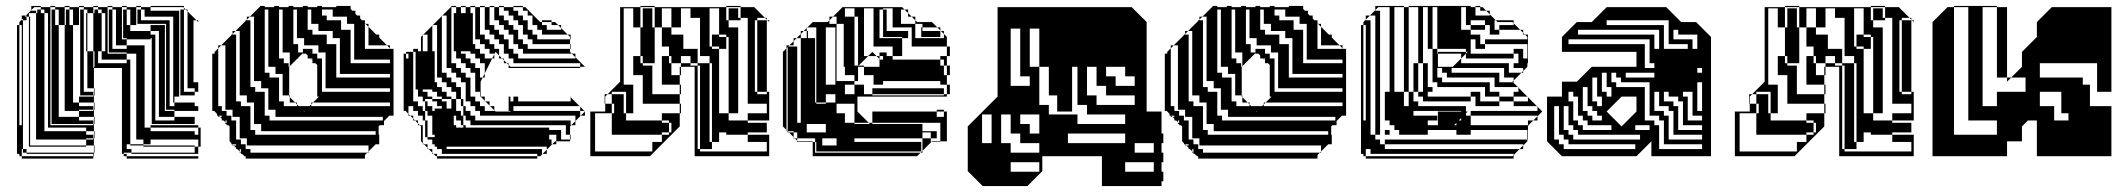

<svg xmlns="http://www.w3.org/2000/svg" viewBox="-20 -524 7120 644"><path d="M141 -416V-480H129V-492H117V-500H95L85 -490V-488H101V-480H105V-488H117V-480H129V-416ZM357 -488H345V-492H357ZM165 -488H153V-492H165ZM309 -488H297V-492H309ZM597 -488H585V-492H597ZM213 -488H201V-492H213ZM405 -488H393V-492H405ZM453 -488H441V-492H453ZM117 -488H105V-492H117ZM261 -488H249V-492H261ZM273 -468H269V-480H273ZM213 -440H201V-456H213V-444H225V-468H213V-456H201V-472H213V-468H225V-492H213V-500H197V-504H213V-500H245V-440H225V-444H213ZM333 -352V-416H321V-352ZM141 -352V-416H129V-352ZM261 -376V-392H249V-376ZM321 -348V-352H309V-348ZM141 -288V-352H129V-288ZM501 -328V-344H489V-328ZM141 -224V-288H129V-224ZM141 -160V-224H129V-160ZM141 -160H129V-96H141ZM293 -152V-156H245V-152ZM437 -200H465V-120H437ZM53 -88H45V-104H53ZM485 -40H461V-56H437V-120H465V-96H485V-84H633V-72H645V-96H485V-104H645V-96H653V-32H645V-56H485ZM293 -56V-60H269V-56ZM53 -40H45V-56H53ZM417 -36V-40H405V-36ZM633 -12V-32H461V-36H405V-24H421V-12ZM269 -32H77V-36H269ZM261 -472H249V-488H261ZM165 -472H153V-488H165ZM597 -472H585V-488H597ZM453 -472H441V-488H453ZM405 -472H393V-488H405ZM213 -472H201V-488H213ZM357 -472H345V-488H357ZM273 -444H269V-468H261V-456H249V-472H261V-468H273ZM273 -420H269V-444H261V-440H249V-456H261V-444H273ZM81 -420V-444H77V-420ZM549 -424V-440H537V-424ZM357 -424V-440H345V-424ZM597 -424V-440H585V-424ZM53 -408V-424H45V-408ZM53 -392V-408H45V-392ZM81 -372V-396H77V-372ZM501 -376V-392H489V-376ZM597 -376V-392H585V-376ZM357 -376V-392H345V-376ZM53 -376V-392H45V-376ZM549 -376V-392H537V-376ZM53 -360V-376H45V-360ZM53 -344V-360H45V-344ZM177 -444V-468H165V-456H153V-472H165V-468H177V-492H165V-500H149V-504H165V-500H197V-440H225V-360H197V-440H177V-444H165V-440H153V-456H165V-444ZM81 -324V-348H77V-324ZM261 -328V-344H249V-328ZM53 -328V-344H45V-328ZM597 -328V-344H585V-328ZM309 -328V-344H297V-328ZM549 -328V-344H537V-328ZM53 -312V-328H45V-312ZM81 -300H77V-324H81ZM273 -300V-324H261V-300ZM53 -296V-312H45V-296ZM53 -280V-296H45V-280ZM513 -300V-324H501V-300ZM597 -280V-296H585V-280ZM549 -280V-296H537V-280ZM357 -376V-372H369V-396H357V-392H345V-408H357V-396H369V-420H357V-408H345V-424H357V-420H369V-444H357V-440H345V-456H357V-444H369V-468H357V-456H345V-472H357V-468H369V-492H357V-500H341V-504H357V-500H389V-392H405V-372H465V-280H437V-344H405V-348H345V-360H405V-372H357V-360H345V-376ZM53 -264V-280H45V-264ZM197 -360H225V-280H197ZM53 -248V-264H45V-248ZM81 -252V-276H77V-252ZM513 -252V-276H501V-252ZM273 -252V-276H261V-252ZM53 -232V-248H45V-232ZM81 -228H77V-252H81ZM549 -232V-248H537V-232ZM597 -232V-248H585V-232ZM53 -216V-232H45V-216ZM513 -228V-252H501V-228ZM597 -232V-228H609V-252H597V-248H585V-264H597V-252H609V-276H597V-264H585V-280H597V-276H609V-300H597V-296H585V-312H597V-300H609V-324H597V-312H585V-328H597V-324H609V-348H597V-344H585V-360H597V-348H609V-372H597V-360H585V-376H597V-372H609V-396H597V-392H585V-408H597V-396H609V-420H597V-408H585V-424H597V-420H609V-444H597V-440H585V-456H597V-444H609V-468H597V-456H585V-472H597V-468H609V-486L603 -492H597V-498L595 -500H485V-504H597V-498L603 -492H609V-486L639 -456H645V-450L639 -456H629V-248H645V-216H633V-228H597V-216H585V-232ZM273 -252H261V-228H273ZM53 -200V-216H45V-200ZM513 -204V-228H501V-204ZM633 -204H585V-216H633ZM81 -180V-204H77V-180ZM53 -184V-200H45V-184ZM549 -184V-200H537V-184ZM53 -168V-184H45V-168ZM501 -184V-200H489V-184ZM437 -280H465V-200H437ZM245 -200H197V-280H225V-200H293V-204H249V-280H261V-276H273V-300H261V-280H249V-328H261V-324H273V-348H261V-344H249V-360H261V-348H273V-352H269V-372H261V-360H249V-376H261V-372H273V-352H293V-296H295V-228H297V-204H295V-228H261V-216H293V-204H295V-180H297V-156H295V-180H245ZM53 -152V-168H45V-152ZM513 -156V-180H501V-156ZM549 -184V-180H561V-204H549V-200H537V-216H549V-204H561V-228H549V-216H537V-232H549V-228H561V-252H549V-248H537V-264H549V-252H561V-276H549V-264H537V-280H549V-276H561V-300H549V-296H537V-312H549V-300H561V-324H549V-312H537V-328H549V-324H561V-348H549V-344H537V-360H549V-348H561V-372H549V-360H537V-376H549V-372H561V-396H549V-392H537V-408H549V-396H561V-420H549V-408H537V-424H549V-420H561V-444H549V-440H537V-444H441V-456H549V-444H561V-468H453V-456H441V-472H453V-468H465V-492H453V-500H437V-504H453V-500H485V-488H581V-200H565V-180H633V-168H645V-152H565V-156H537V-168H565V-180H549V-168H537V-184ZM53 -136V-152H45V-136ZM81 -132V-156H77V-132ZM53 -120V-136H45V-120ZM297 -108H295V-132H245V-152H197V-200H225V-180H245V-168H293V-156H295V-132H297ZM513 -156H501V-132H513ZM81 -108H77V-132H81ZM53 -104V-120H45V-104ZM501 -184V-180H513V-204H501V-200H489V-280H501V-276H513V-300H501V-280H489V-328H501V-324H513V-348H501V-344H489V-360H501V-348H513V-372H501V-360H489V-376H501V-372H513V-396H501V-392H489V-396H485V-392H405V-396H393V-440H417V-420H485V-408H501V-396H513V-420H485V-440H417V-444H405V-440H393V-456H405V-444H417V-468H405V-456H393V-472H405V-468H417V-492H405V-500H389V-504H405V-500H437V-440H533V-152H565V-132H633V-108H489V-120H565V-132H501V-120H489V-184ZM53 -72H45V-88H53ZM53 -56H45V-72H53ZM81 -60H77V-84H81ZM81 -60V-36H77V-60ZM309 -328V-324H321V-348H309V-344H297V-352H293V-416H273V-396H269V-420H261V-396H273V-372H269V-396H261V-392H249V-440H261V-420H273V-416H293V-480H273V-492H261V-500H245V-504H261V-500H293V-480H297V-488H309V-480H321V-416H333V-480H321V-492H309V-500H293V-504H309V-500H341V-344H405V-324H417V-40H461V-36H633V-32H645V-8H421V-12H395V-8H405V0H645V8H405V0H395V-8H389V-296H295V-300H297V-312H405V-324H309V-312H297V-328ZM53 -40V-24H45V-40ZM81 -84H77V-108H81V-96H101V-160H81V-156H77V-180H81V-160H101V-224H81V-204H77V-228H81V-224H101V-288H81V-276H77V-300H81V-288H101V-352H81V-348H77V-372H81V-352H101V-416H81V-396H77V-420H81V-416H101V-480H77V-468H81V-444H77V-468H69V-472H67L85 -490V-504H117V-500H149V-104H293V-108H153V-440H177V-132H245V-120H293V-108H295V-84H297V-60H295V-84H269V-96H129V-84H269V-72H293V-60H295V-36H297V-12H295V-36H269V-56H101V-96H81ZM293 8H53V0H45V-8H37V-440H45V-424H53V-440H45V-450L53 -458V-472H67L63 -468H69V-456H57V-462L53 -458V-456H57V-24H69V-12H295V0H293V-8H69V-12H57V-24H53V-8H45V-24H53V0H293Z M1144 -468H1076V-456H1124V-444H1144ZM1168 -396V-420H1156V-396ZM1096 -420H1028V-408H1076V-396H1096ZM1120 -348V-372H1108V-348ZM1072 -324V-348H1028V-344H1044V-328H1060V-324ZM1072 -300V-324H1060V-300ZM1072 -276V-300H1060V-276ZM1072 -252V-276H1060V-252ZM928 -252V-276H884V-264H916V-252ZM1072 -252H1060V-228H1072ZM880 -204V-228H836V-216H868V-204ZM1288 -228H1060V-216H1288ZM952 -300H950L952 -302V-324H932V-312H948V-300H950V-204H952V-198L970 -180H976V-174L982 -168H1018L1024 -174V-180H1030L1024 -174V-168H1288V-180H1030L1050 -200H1044V-306L1038 -312H1028V-322L1026 -324H1024V-326L1022 -328H1012V-338L1006 -344H996V-360H1028V-348H1048V-372H980V-348H996V-346L980 -330V-328H978L952 -302ZM932 -168H976V-174L970 -180H932ZM832 -156V-180H788V-168H820V-156ZM724 -152H740V-136H756V-132H760V-156H724ZM1000 -150 1002 -152H998ZM724 -136H714L718 -132H724ZM1264 -132H884V-120H1264ZM784 -108V-132H756V-120H772V-108ZM1240 -84H836V-72H1240ZM772 -40H760L764 -36H772ZM1096 -492H1060V-472H1076V-468H1096ZM1024 -468V-492H1012V-468ZM976 -468V-492H964V-468ZM928 -468V-492H916V-468ZM880 -468V-492H868V-468ZM1024 -468H1012V-444H1024ZM976 -444V-468H964V-444ZM928 -444V-468H916V-444ZM880 -444V-468H868V-444ZM1216 -420V-434L1206 -444H1204V-420ZM1168 -420V-444H1124V-424H1156V-420ZM1048 -444H1012V-424H1028V-420H1048ZM976 -420V-444H964V-420ZM928 -420V-444H916V-420ZM880 -420V-444H868V-420ZM832 -420V-444H820V-420ZM1216 -396V-420H1204V-396ZM976 -420H964V-396H976ZM928 -396V-420H916V-396ZM880 -396V-420H868V-396ZM832 -396V-420H820V-396ZM1216 -396H1204V-372H1216ZM1168 -372V-396H1156V-372ZM1120 -372V-396H1076V-376H1108V-372ZM1000 -396H964V-376H980V-372H1000ZM928 -372V-396H916V-372ZM880 -372V-396H868V-372ZM832 -372V-396H820V-372ZM784 -372V-396H772V-372ZM1204 -360H1288V-362L1278 -372H1204ZM1168 -348V-372H1156V-348ZM928 -372H916V-348H928ZM880 -348V-372H868V-348ZM832 -348V-372H820V-348ZM784 -348V-372H772V-348ZM1168 -348H1156V-324H1168ZM1120 -324V-348H1108V-324ZM952 -324V-348H916V-328H932V-324ZM880 -324V-348H868V-324ZM832 -324V-348H820V-324ZM784 -324V-348H772V-324ZM1028 -328H1024V-326L1026 -324H1028ZM1156 -312H1288V-324H1156ZM1120 -300V-324H1108V-300ZM880 -324H868V-300H880ZM832 -300V-324H820V-300ZM784 -300V-324H772V-300ZM1120 -300H1108V-276H1120ZM904 -300H868V-280H884V-276H904ZM832 -276V-300H820V-276ZM784 -276V-300H772V-276ZM1108 -264H1288V-276H1108ZM832 -276H820V-252H832ZM784 -252V-276H772V-252ZM928 -228V-252H916V-228ZM856 -252H820V-232H836V-228H856ZM784 -228V-252H772V-228ZM928 -228H916V-204H928ZM784 -228H772V-204H784ZM950 -200V-204H916V-184H932V-180H952V-198ZM880 -180V-204H868V-180ZM808 -204H772V-184H788V-180H808ZM880 -180H868V-156H880ZM904 -156H868V-136H884V-132H904ZM832 -132V-156H820V-132ZM832 -132H820V-108H832ZM740 -120H736V-114L740 -110ZM856 -108H820V-88H836V-84H856ZM784 -84V-108H772V-84ZM784 -84H772V-60H784ZM808 -36V-60H772V-56H788V-40H804V-36ZM784 -396V-420H770L804 -454V-456H806L808 -458V-468H818L808 -458V-456H820V-444H832V-468H818L850 -500H852V-504H868V-500H900V-504H916V-500H948V-504H964V-500H996V-504H1012V-500H1044V-504H1060V-500H1108V-504H1156V-494L1162 -488H1172V-478L1178 -472H1188V-462L1194 -456H1204V-446L1206 -444H1216V-434L1242 -408H1252V-398L1278 -372H1288V-362L1290 -360H1300V-136H1286L1268 -118V-104H1254L1250 -100V-72H1252V-40H1240L1216 -16V-12H1212L1216 -16V-36H804V-24H820V-12H1212L1204 -4V8H804V0H800L792 -8H788V-12H784V-16L776 -24H772V-28L764 -36H760V-40H756V-44L750 -50V-100L746 -104H740V-108H736V-114L730 -120H724V-126L718 -132H712V-136H708V-142L700 -150V-152H692V-344H700V-350L712 -362V-372H722L712 -362V-168H724V-156H736V-372H722L756 -406V-408H758L760 -410V-420H770L760 -410V-408H772V-396ZM788 -24H784V-16L788 -12Z M1574 -456V-472H1566V-456ZM1574 -440V-456H1566V-440ZM1574 -424V-440H1566V-424ZM1574 -408V-424H1566V-408ZM1574 -408H1566V-392H1574ZM1862 -424V-430L1852 -440H1830V-450H1798V-456H1830V-450H1842L1852 -440H1862V-430L1884 -408H1894V-392H1892V-400L1884 -408H1798V-424H1782V-440H1766V-472H1750V-488H1734V-500H1702V-504H1734V-500H1742L1792 -450H1798V-440H1814V-424ZM1894 -360H1892V-376H1766V-392H1750V-408H1734V-440H1718V-456H1702V-472H1686V-488H1670V-500H1654V-504H1670V-500H1702V-488H1718V-472H1734V-456H1750V-424H1766V-408H1782V-392H1892V-376H1894ZM1446 -328V-344H1438V-328ZM1350 -312H1342V-328H1350ZM1446 -312V-328H1438V-312ZM1350 -296H1342V-312H1350ZM1446 -296V-312H1438V-296ZM1910 -328V-332L1898 -344H1734V-360H1718V-376H1702V-408H1686V-424H1670V-440H1654V-456H1638V-500H1622V-504H1638V-500H1654V-472H1670V-456H1686V-440H1702V-424H1718V-392H1734V-376H1750V-360H1892V-350L1898 -344H1910V-332L1942 -300H1926V-312H1702V-328H1686V-344H1670V-376H1654V-392H1638V-408H1622V-424H1606V-500H1590V-504H1606V-500H1622V-440H1638V-424H1654V-408H1670V-392H1686V-360H1702V-344H1718V-328ZM1446 -280V-296H1438V-280ZM1350 -264H1342V-280H1350ZM1446 -280H1438V-264H1446ZM1350 -248H1342V-264H1350ZM1350 -232H1342V-248H1350ZM1350 -216H1342V-232H1350ZM1350 -184H1342V-200H1350ZM1350 -184V-168H1342V-184ZM1702 -168V-152H1926V-166L1924 -168H1702V-152H1692V-168ZM1414 -72V-64H1438V-72H1430V-136H1414V-152H1406V-168H1430V-152H1438V-160H1462V-168H1446V-184H1430V-192H1406V-184H1414V-168H1406V-184H1398V-200H1382V-224H1374V-350H1366V-184H1382V-168H1398V-152H1406V-120H1414V-104H1406V-120H1398V-136H1382V-152H1366V-168H1350V-152H1342V-168H1350V-142L1356 -136H1366V-126L1372 -120H1382V-110L1388 -104H1398V-44L1402 -40H1414V-28L1418 -24H1430V-12L1434 -8H1446V0H1782V8H1446V0H1442L1434 -8H1430V-12L1418 -24H1414V-28L1402 -40H1398V-44L1392 -50V-100L1388 -104H1382V-110L1372 -120H1366V-126L1356 -136H1350V-142L1342 -150V-152H1334V-344H1342V-328H1350V-344H1342V-350H1366V-360H1382V-352H1392V-400L1398 -406V-408H1400L1398 -406V-352H1414V-408H1400L1430 -438V-440H1432L1430 -438V-352H1438V-344H1446V-440H1432L1462 -470V-472H1464L1462 -470V-280H1478V-264H1494V-248H1510V-232H1526V-192H1534V-184H1542V-248H1526V-264H1510V-280H1494V-296H1478V-472H1464L1492 -500H1494V-312H1510V-296H1526V-280H1542V-264H1558V-200H1574V-184H1590V-168H1606V-152H1638V-154L1624 -168H1622V-170L1608 -184H1606V-186L1592 -200H1590V-216H1574V-280H1558V-296H1542V-312H1526V-328H1510V-352H1502V-480H1510V-500H1494V-504H1510V-500H1526V-480H1542V-500H1526V-504H1542V-500H1558V-480H1566V-472H1574V-500H1558V-504H1574V-500H1590V-408H1606V-392H1622V-376H1638V-360H1654V-338L1664 -328H1670V-322L1680 -312H1686V-306L1692 -300H1926V-296H1686V-306L1680 -312H1670V-322L1664 -328H1654V-338L1642 -350L1638 -342V-328H1631L1638 -342V-344H1622V-360H1606V-376H1590V-392H1566V-376H1574V-360H1590V-344H1606V-328H1631L1606 -278V-264H1599L1606 -278V-312H1590V-328H1574V-344H1558V-352H1526V-344H1542V-328H1558V-312H1574V-296H1590V-264H1599L1592 -250V-200H1606V-186L1608 -184H1622V-170L1624 -168H1638V-154L1642 -150H1692V-152H1686V-200H1692V-184H1702V-200H1718V-184H1894V-198L1892 -200H1894V-198L1924 -168H1926V-166L1940 -152H1942V-136H1928L1942 -150L1940 -152H1926V-136H1928L1910 -118V-104H1896L1910 -118V-136H1590V-152H1574V-168H1558V-184H1534V-168H1542V-152H1558V-136H1574V-120H1894V-104H1896L1892 -100V-72H1894V-56H1892V-72H1878V-104H1558V-120H1534V-104H1542V-96H1822V-88H1862V-56H1892V-50H1846V-40H1832L1842 -50H1846V-72H1822V-56H1830V-40H1832L1814 -22V-8H1800L1814 -22V-32H1478V-24H1798V-8H1800L1792 0H1782V-8H1462V-24H1446V-32H1438V-40H1430V-56H1414V-64H1406V-72ZM1350 -280H1342V-296H1350ZM1350 -200H1342V-216H1350ZM1702 -184V-168H1692V-184ZM1494 -200V-192H1510V-152H1526V-136H1534V-120H1542V-136H1534V-168H1526V-192H1510V-216H1494V-232H1478V-248H1462V-264H1438V-248H1446V-232H1462V-216H1478V-200ZM1462 -184H1478V-160H1494V-192H1462V-200H1446V-216H1430V-224H1398V-216H1414V-200H1430V-192H1462ZM1510 -104V-96H1534V-104H1526V-120H1510V-136H1502V-104ZM1414 -88H1406V-104H1414ZM1414 -72H1406V-88H1414Z M2232 -432V-496H2200V-432ZM2464 -456H2424V-496H2456V-464H2464ZM2368 -408H2392V-400H2368ZM2264 -272H2260V-300H2264ZM2264 -208H2260V-240H2200V-336H2224V-312H2232V-272H2260V-240H2264ZM2264 -144H2260V-176H2136V-272H2104V-336H2128V-312H2136V-304H2168V-208H2260V-176H2264ZM2424 -144V-120H2488V-112H2552V-80H2488V-72H2560V0H2310V-300H2264V-312H2232V-336H2224V-368H2200V-432H2176V-456H2136V-496H2168V-456H2176V-500H2128V-504H2176V-500H2416V-456H2424V-432H2456V-144H2552V-176H2488V-464H2464V-500H2416V-504H2464V-500H2510L2546 -464H2552V-458L2554 -456H2560V-450L2554 -456H2552V-458L2546 -464H2520V-456H2552V-408H2520V-456H2512V-216H2520V-208H2552V-216H2520V-264H2552V-216H2560V-120H2488V-144H2424V-368H2416V-360H2392V-368H2368V-400H2416V-368H2424V-400H2416V-408H2392V-496H2360V-368H2368V-360H2392V-144ZM2224 -72V-80H2200V-72ZM2368 -24H2328V-72H2360V-48H2368ZM2168 -432V-456H2136V-432ZM2552 -360H2520V-408H2552ZM2552 -312H2520V-360H2552ZM2552 -264H2520V-312H2552ZM2080 -168V-216H2032V-208H2072V-168ZM2080 -168H2040V-176H2032V-208H2018L2060 -250V-500H2128V-432H2176V-312H2136V-336H2128V-432H2104V-496H2072V-240H2104V-144H2080ZM2072 -144V-168H2040V-144ZM2232 -80V-112H2224V-120H2200V-144H2260V-100L2160 0H1960V-150H2010V-176H2008V-208H2018L2010 -200V-176H2032V-144H2080V-120H2200V-112H2224V-80ZM2168 -16V-48H2200V-72H2032V-144H1976V-16ZM2368 -72V-120H2328V-168H2360V-120H2368V-168H2328V-216H2360V-168H2368V-216H2328V-264H2360V-216H2368V-264H2328V-304H2320V-312H2360V-264H2368V-312H2360V-336H2320V-312H2296V-360H2320V-336H2328V-464H2296V-496H2264V-432H2232V-408H2272V-360H2296V-336H2264V-312H2296V-304H2320V-24H2328V-16H2552V-48H2488V-72H2416V-80H2392V-48H2368V-72H2328V-120H2360V-72Z M2642 -396H2652L2642 -386V-372H2628L2642 -386ZM2858 -396V-468H2846V-496H2814V-468H2846V-396ZM3002 -492V-444H3050V-456L3038 -468H3026V-480L3014 -492ZM3070 -432H3074V-420H3070ZM2750 -240H2782V-432H2750ZM3134 -400H3070V-420H3134ZM2718 -336V-368H2714V-336ZM2718 -272V-304H2714V-272ZM2878 -272V-300H2858V-272ZM2718 -208V-240H2714V-208ZM2846 -176H2786V-144H2814V-112H2846V-108H2898L2894 -112H2846ZM2714 -180H2666V-252H2714V-240H2718V-272H2714V-252H2666V-324H2714V-304H2718V-336H2714V-324H2666V-396H2652L2666 -410V-420H2676L2666 -410V-396H2714V-368H2718V-400H2690V-396H2686V-420H2676L2686 -430V-432H2688L2686 -430V-420H2690V-400H2718V-432H2688L2706 -450H2756L2762 -456V-468H2774L2762 -456V-444H2786V-252H2846V-240H2878V-208H2906V-204H3146V-208H2906V-228H3146V-208H3156V-200H2856V-150L2894 -112H2906V-108H3074V-84H3122V-80H3134V-112H2906V-150H3122V-132H3146V-150H3122V-156H3146V-150H3156V-50H3134V-48H3104L3106 -50H3134V-80H3122V-60H3102V-80H3074V-60H3102V-48H3104L3074 -18V-12H3068L3074 -18V-60H2846V-48H3070V-16H2718V-36H2786V-60H2738V-36H2718V-48H2714V-60H2654V-80H2642V-84H2622V-366L2618 -362V-88L2626 -80H2642V-64L2646 -60H2654V-52L2656 -50H2706V-48H2714V-12H3068L3056 0H2706V-48H2654V-52L2646 -60H2642V-64L2626 -80H2622V-84H2618V-88L2606 -100V-350L2618 -362V-372H2628L2624 -368H2654V-112H2666V-180H2718V-176H2750V-180H2718V-208H2714ZM3146 -396V-410L3136 -420H3134V-422L3124 -432H3074V-444H3050V-396ZM2858 -324V-396H2846V-324ZM3166 -272H3156V-304H3146V-324H3134V-336H3156V-304H3166ZM2974 -336V-368H2910V-496H2878V-336H2892L2860 -304H2878V-300H2930V-326L2920 -336H2892L2906 -350L2920 -336H2930V-326L2932 -324H2942V-336H2930V-348H2954V-336ZM2858 -324H2846V-304H2858V-302L2860 -304H2858ZM2846 -208V-240H2814V-208ZM2858 -252H2846V-272H2814V-300H2810V-444H2786V-468H2774L2806 -500H3006L3014 -492H3026V-480L3038 -468H3050V-456L3056 -450H3106L3124 -432H3134V-422L3136 -420H3146V-410L3156 -400V-368H3166V-336H3156V-368H3038V-400H3026V-396H3006V-400H2942V-420H3026V-400H3038V-432H2954V-420H2942V-444H2954V-432H2974V-464H2954V-444H2942V-468H2954V-464H2974V-496H2942V-492H2954V-468H2942V-492H2930V-396H3006V-336H2974V-324H3134V-304H3146V-272H3156V-240H3166V-208H3156V-240H3134V-252H2942V-240H2910V-272H2858ZM2750 -208V-180H2782V-208ZM2750 -80V-108H2686V-80Z M3276 100 3226 50V-100L3326 -200V-500H3776L3816 -460H3818V-458L3826 -450V-150H3876V-76H3882V-44H3876V-12H3882V20H3876V52H3882V84H3876V100H3676V0H3476V50L3426 100ZM3690 -300V-268H3722V-236H3786V-268H3754V-300ZM3576 -150H3526V-204H3498V-300H3466V-172H3498V-140H3594V-108H3754V-140H3626V-172H3594V-300H3576ZM3786 -44V-12H3850V-44ZM3434 -300V-332H3402V-300ZM3434 -332H3402V-428H3370V-236H3434V-268H3402V-300H3466V-428H3434ZM3658 -300H3626V-204H3658V-172H3786V-204H3690V-236H3658ZM3402 -140V-108H3434V-76H3466V-140ZM3338 -140V-44H3306V-140H3274V-44H3370V-12H3466V-44H3402V-76H3370V-140ZM3562 -76V-44H3754V-76ZM3850 52V20H3754V52ZM3466 20H3370V52H3466Z M4339 -468H4271V-456H4319V-444H4339ZM4363 -396V-420H4351V-396ZM4291 -420H4223V-408H4271V-396H4291ZM4315 -348V-372H4303V-348ZM4267 -324V-348H4223V-344H4239V-328H4255V-324ZM4267 -300V-324H4255V-300ZM4267 -276V-300H4255V-276ZM4267 -252V-276H4255V-252ZM4123 -252V-276H4079V-264H4111V-252ZM4267 -252H4255V-228H4267ZM4075 -204V-228H4031V-216H4063V-204ZM4483 -228H4255V-216H4483ZM4147 -300H4145L4147 -302V-324H4127V-312H4143V-300H4145V-204H4147V-198L4165 -180H4171V-174L4177 -168H4213L4219 -174V-180H4225L4219 -174V-168H4483V-180H4225L4245 -200H4239V-306L4233 -312H4223V-322L4221 -324H4219V-326L4217 -328H4207V-338L4201 -344H4191V-360H4223V-348H4243V-372H4175V-348H4191V-346L4175 -330V-328H4173L4147 -302ZM4127 -168H4171V-174L4165 -180H4127ZM4027 -156V-180H3983V-168H4015V-156ZM3919 -152H3935V-136H3951V-132H3955V-156H3919ZM4195 -150 4197 -152H4193ZM3919 -136H3909L3913 -132H3919ZM4459 -132H4079V-120H4459ZM3979 -108V-132H3951V-120H3967V-108ZM4435 -84H4031V-72H4435ZM3967 -40H3955L3959 -36H3967ZM4291 -492H4255V-472H4271V-468H4291ZM4219 -468V-492H4207V-468ZM4171 -468V-492H4159V-468ZM4123 -468V-492H4111V-468ZM4075 -468V-492H4063V-468ZM4219 -468H4207V-444H4219ZM4171 -444V-468H4159V-444ZM4123 -444V-468H4111V-444ZM4075 -444V-468H4063V-444ZM4411 -420V-434L4401 -444H4399V-420ZM4363 -420V-444H4319V-424H4351V-420ZM4243 -444H4207V-424H4223V-420H4243ZM4171 -420V-444H4159V-420ZM4123 -420V-444H4111V-420ZM4075 -420V-444H4063V-420ZM4027 -420V-444H4015V-420ZM4411 -396V-420H4399V-396ZM4171 -420H4159V-396H4171ZM4123 -396V-420H4111V-396ZM4075 -396V-420H4063V-396ZM4027 -396V-420H4015V-396ZM4411 -396H4399V-372H4411ZM4363 -372V-396H4351V-372ZM4315 -372V-396H4271V-376H4303V-372ZM4195 -396H4159V-376H4175V-372H4195ZM4123 -372V-396H4111V-372ZM4075 -372V-396H4063V-372ZM4027 -372V-396H4015V-372ZM3979 -372V-396H3967V-372ZM4399 -360H4483V-362L4473 -372H4399ZM4363 -348V-372H4351V-348ZM4123 -372H4111V-348H4123ZM4075 -348V-372H4063V-348ZM4027 -348V-372H4015V-348ZM3979 -348V-372H3967V-348ZM4363 -348H4351V-324H4363ZM4315 -324V-348H4303V-324ZM4147 -324V-348H4111V-328H4127V-324ZM4075 -324V-348H4063V-324ZM4027 -324V-348H4015V-324ZM3979 -324V-348H3967V-324ZM4223 -328H4219V-326L4221 -324H4223ZM4351 -312H4483V-324H4351ZM4315 -300V-324H4303V-300ZM4075 -324H4063V-300H4075ZM4027 -300V-324H4015V-300ZM3979 -300V-324H3967V-300ZM4315 -300H4303V-276H4315ZM4099 -300H4063V-280H4079V-276H4099ZM4027 -276V-300H4015V-276ZM3979 -276V-300H3967V-276ZM4303 -264H4483V-276H4303ZM4027 -276H4015V-252H4027ZM3979 -252V-276H3967V-252ZM4123 -228V-252H4111V-228ZM4051 -252H4015V-232H4031V-228H4051ZM3979 -228V-252H3967V-228ZM4123 -228H4111V-204H4123ZM3979 -228H3967V-204H3979ZM4145 -200V-204H4111V-184H4127V-180H4147V-198ZM4075 -180V-204H4063V-180ZM4003 -204H3967V-184H3983V-180H4003ZM4075 -180H4063V-156H4075ZM4099 -156H4063V-136H4079V-132H4099ZM4027 -132V-156H4015V-132ZM4027 -132H4015V-108H4027ZM3935 -120H3931V-114L3935 -110ZM4051 -108H4015V-88H4031V-84H4051ZM3979 -84V-108H3967V-84ZM3979 -84H3967V-60H3979ZM4003 -36V-60H3967V-56H3983V-40H3999V-36ZM3979 -396V-420H3965L3999 -454V-456H4001L4003 -458V-468H4013L4003 -458V-456H4015V-444H4027V-468H4013L4045 -500H4047V-504H4063V-500H4095V-504H4111V-500H4143V-504H4159V-500H4191V-504H4207V-500H4239V-504H4255V-500H4303V-504H4351V-494L4357 -488H4367V-478L4373 -472H4383V-462L4389 -456H4399V-446L4401 -444H4411V-434L4437 -408H4447V-398L4473 -372H4483V-362L4485 -360H4495V-136H4481L4463 -118V-104H4449L4445 -100V-72H4447V-40H4435L4411 -16V-12H4407L4411 -16V-36H3999V-24H4015V-12H4407L4399 -4V8H3999V0H3995L3987 -8H3983V-12H3979V-16L3971 -24H3967V-28L3959 -36H3955V-40H3951V-44L3945 -50V-100L3941 -104H3935V-108H3931V-114L3925 -120H3919V-126L3913 -132H3907V-136H3903V-142L3895 -150V-152H3887V-344H3895V-350L3907 -362V-372H3917L3907 -362V-168H3919V-156H3931V-372H3917L3951 -406V-408H3953L3955 -410V-420H3965L3955 -410V-408H3967V-396ZM3983 -24H3979V-16L3983 -12Z M4561 -408V-424H4553V-408ZM4561 -328V-344H4553V-328ZM4561 -216V-232H4553V-216ZM4561 -200V-216H4553V-200ZM5073 -216V-230L5071 -232H4993V-264H4833V-280H4817V-296H4801V-264H4817V-248H4977V-216H5009V-200H5057V-184H5105V-198L5103 -200H5057V-216ZM4561 -168V-184H4553V-168ZM4945 -216V-184H5009V-168H4929V-200H4913V-216ZM4561 -136V-152H4553V-136ZM4769 -360V-500H4753V-456H4737V-500H4705V-504H4913V-500H4929V-472H4977V-476L4965 -488H4945V-500H4929V-504H4945V-500H4953L4965 -488H4977V-476L4997 -456H5057V-446L5079 -424H5089V-414L5095 -408H5105V-360H5103V-376H4961V-392H5103V-400L5095 -408H5089V-414L5079 -424H5009V-440H5057V-446L5053 -450H5003L4997 -456H4993V-424H5009V-408H4977V-440H4961V-456H4913V-440H4961V-424H4913V-440H4897V-500H4881V-424H4913V-408H4945V-376H4961V-360H4929V-392H4913V-344H5057V-328H4897V-344L4903 -350H4897V-360H4801V-344H4803V-300H4853L4881 -328V-344H4803V-350H4897V-344L4881 -328V-312H5041V-280H5083L5057 -254V-248H5055L5053 -250L5057 -254V-264H5025V-296H4849V-280H5009V-248H5055L5071 -232H5073V-230L5103 -200H5105V-198L5135 -168H5137V-166L5153 -150L5137 -134V-120H5123L5137 -134V-136H4913V-152H5137V-166L5135 -168H5057V-184H5009V-200H4961V-232H4801V-248H4785V-360H4801V-500H4785V-360ZM4865 -104V-112L4857 -104ZM4593 -72V-472H4575L4593 -490V-504H4689V-500H4705V-216H4721V-312H4737V-216H4753V-312H4769V-232H4785V-216H4769V-200H4913V-184H4753V-200H4737V-216H4721V-184H4737V-168H4897V-150H4903L4897 -144V-136H4913V-120H4881V-128L4873 -120H4913V-104H5105V-120H5123L5105 -102V-72H5103V-88H4913V-72H4865V-88H4769V-72H4673V-88H4657V-104H4641V-120H4625V-216H4689V-500H4657V-456H4641V-500H4603L4593 -490V-488H4609V-72ZM4561 -40H4553V-56H4561ZM5089 -24H5077L5089 -36V-40H4625V-56H5103V-50L5089 -36ZM4561 -24V0H5053L5057 -4V-8H4577V-24H4561V-8H4553V-24ZM4753 -408H4737V-456H4753ZM4657 -408H4641V-456H4657ZM4561 -392V-408H4553V-392ZM4561 -376V-392H4553V-376ZM4657 -360H4641V-408H4657ZM4753 -360H4737V-408H4753ZM4561 -360V-376H4553V-360ZM4753 -312H4737V-360H4753ZM4657 -312H4641V-360H4657ZM4561 -344V-360H4553V-344ZM5105 -312H5073V-344H5057V-360H5089V-328H5103V-360H5105ZM4561 -312V-328H4553V-312ZM4561 -296V-312H4553V-296ZM4561 -280V-296H4553V-280ZM4657 -264H4641V-312H4657ZM5089 -280H5083L5089 -286V-296H5057V-312H5103V-300L5089 -286ZM4561 -264V-280H4553V-264ZM4561 -248V-264H4553V-248ZM4561 -232V-248H4553V-232ZM4657 -216H4641V-264H4657ZM4561 -152V-168H4553V-152ZM4561 -184V-200H4553V-184ZM4689 -168H4705V-216H4689ZM4801 -120H4769V-104H4803V-150H4881V-152H4721V-136H4801ZM4561 -120V-136H4553V-120ZM4561 -104H4553V-120H4561ZM4561 -88H4553V-104H4561ZM4561 -72H4553V-88H4561ZM4561 -56H4553V-72H4561ZM5105 -56H5103V-72H5105ZM4641 -72H4625V-88H4641ZM4561 -40V-24H4553V-40ZM4577 -24V-40H4593V-24ZM4593 -72V-56H4609V-40H4625V-24H5077L5057 -4V8H4561V0H4553V-8H4545V-440H4553V-424H4561V-440H4553V-450L4561 -458V-472H4575L4561 -458V-456H4577V-72Z M5219 0 5169 -50V-200H5219V-250H5269L5319 -300H5469V-350H5219V-400L5269 -450H5319L5369 -500H5569L5619 -450H5669L5719 -400V0H5519V-50L5469 0ZM5545 -360V-424H5273V-408H5529V-360ZM5657 -360H5673V-408H5609V-424H5593V-392H5657ZM5641 -360V-376H5577V-456H5369V-440H5561V-360ZM5497 -376V-296H5529V-312H5513V-392H5241V-376ZM5689 -280V-296H5673V-280ZM5433 -280V-264H5529V-280ZM5385 -200V-232H5369V-280H5353V-216H5369V-200ZM5353 -168V-200H5337V-264H5321V-184H5337V-168ZM5469 -150V-200H5419L5369 -150L5419 -100ZM5353 -120V-136H5337V-152H5321V-168H5305V-232H5289V-152H5305V-136H5321V-120ZM5689 -120V-136H5657V-216H5625V-200H5641V-120ZM5385 -88V-104H5305V-120H5289V-136H5273V-200H5257V-216H5241V-184H5257V-120H5273V-104H5289V-88ZM5577 -216H5561V-184H5593V-168H5609V-88H5689V-104H5625V-184H5609V-200H5577ZM5513 -88V-104H5465V-88ZM5545 -216H5529V-152H5561V-136H5577V-56H5689V-72H5593V-152H5577V-168H5545ZM5481 -56V-72H5273V-88H5257V-104H5241V-168H5225V-88H5241V-72H5257V-56ZM5689 -24V-40H5561V-120H5545V-136H5513V-248H5417V-264H5401V-280H5385V-248H5401V-232H5497V-120H5529V-104H5545V-24ZM5465 -24V-40H5241V-56H5225V-72H5209V-168H5193V-56H5209V-40H5225V-24ZM5689 -152V-248H5673V-152Z M6071 -432V-496H6039V-432ZM6303 -456H6263V-496H6295V-464H6303ZM6207 -408H6231V-400H6207ZM6103 -272H6099V-300H6103ZM6103 -208H6099V-240H6039V-336H6063V-312H6071V-272H6099V-240H6103ZM6103 -144H6099V-176H5975V-272H5943V-336H5967V-312H5975V-304H6007V-208H6099V-176H6103ZM6263 -144V-120H6327V-112H6391V-80H6327V-72H6399V0H6149V-300H6103V-312H6071V-336H6063V-368H6039V-432H6015V-456H5975V-496H6007V-456H6015V-500H5967V-504H6015V-500H6255V-456H6263V-432H6295V-144H6391V-176H6327V-464H6303V-500H6255V-504H6303V-500H6349L6385 -464H6391V-458L6393 -456H6399V-450L6393 -456H6391V-458L6385 -464H6359V-456H6391V-408H6359V-456H6351V-216H6359V-208H6391V-216H6359V-264H6391V-216H6399V-120H6327V-144H6263V-368H6255V-360H6231V-368H6207V-400H6255V-368H6263V-400H6255V-408H6231V-496H6199V-368H6207V-360H6231V-144ZM6063 -72V-80H6039V-72ZM6207 -24H6167V-72H6199V-48H6207ZM6007 -432V-456H5975V-432ZM6391 -360H6359V-408H6391ZM6391 -312H6359V-360H6391ZM6391 -264H6359V-312H6391ZM5919 -168V-216H5871V-208H5911V-168ZM5919 -168H5879V-176H5871V-208H5857L5899 -250V-500H5967V-432H6015V-312H5975V-336H5967V-432H5943V-496H5911V-240H5943V-144H5919ZM5911 -144V-168H5879V-144ZM6071 -80V-112H6063V-120H6039V-144H6099V-100L5999 0H5799V-150H5849V-176H5847V-208H5857L5849 -200V-176H5871V-144H5919V-120H6039V-112H6063V-80ZM6007 -16V-48H6039V-72H5871V-144H5815V-16ZM6207 -72V-120H6167V-168H6199V-120H6207V-168H6167V-216H6199V-168H6207V-216H6167V-264H6199V-216H6207V-264H6167V-304H6159V-312H6199V-264H6207V-312H6199V-336H6159V-312H6135V-360H6159V-336H6167V-464H6135V-496H6103V-432H6071V-408H6111V-360H6135V-336H6103V-312H6135V-304H6159V-24H6167V-16H6391V-48H6327V-72H6255V-80H6231V-48H6207V-72H6167V-120H6199V-72Z M6630 -168V-216H6582V-168ZM6630 -216H6582V-360H6534V-72H6678V-120H6582V-168H6678V-216H6774V-264H6726L6762 -300V-350L6812 -400V-450L6862 -500H7062V-216H7014V-312H6822V-264H6966V-240H6990V-168H7062V-120H6918V-144H6894V-216H6822V-168H6870V-120H7062V0H6812V-120H6782L6762 -100V-50H6712V0H6462V-450L6512 -500H6534V-360H6582V-500H6534V-504H6678V-500H6712V-264H6726L6712 -250V-264H6678V-500H6630Z"/></svg>

Font: Rubik Broken Fax
Style: Regular
Weight: 400
Designer: Hubert and Fischer, NaN
Foundry: Hubert and Fischer, NaN
Version: Version 2.201